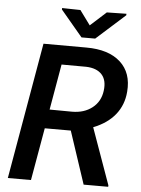

<svg xmlns="http://www.w3.org/2000/svg" viewBox="-60 -951 730 997"><g transform="rotate(5 305.0 -452.0)"><path d="M323.2 -273.9H187.5L139.6 0H19L142.6 -710.9L366.7 -710.4Q482.4 -710.4 543.9 -654.8Q605.5 -599.1 597.2 -500Q591.8 -431.2 551.3 -380.6Q510.7 -330.1 437.5 -301.3L542.5 -7.3L542 0H414.1ZM204.1 -373 320.8 -372.1Q383.8 -372.1 426 -405Q468.3 -438 475.6 -494.6Q482.9 -549.8 456.1 -579.3Q429.2 -608.9 374.5 -610.8L245.6 -611.3ZM373.5 -826.7 456.1 -901.4 558.1 -903.3V-895.5L407.7 -760.7H336.4L222.7 -896V-903.8L318.4 -901.9Z"/></g></svg>

Font: Roboto Medium
Style: Italic
Weight: 500
Italic angle: -12°
Designer: Google
Version: Version 2.134; 2016